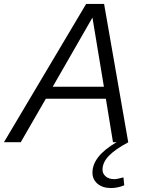

<svg xmlns="http://www.w3.org/2000/svg" viewBox="-64 -720 731 972"><path d="M-44 0Q61 -176 164 -350Q267 -524 372 -700H463Q494 -524 524 -350.5Q554 -177 585 -1L586 0Q520 35 487.5 68.5Q455 102 455 139Q455 159 471 173Q487 187 515 187Q523 187 536.5 184Q550 181 561 178Q562 188 563 198Q564 208 565 218Q551 224 533.5 228Q516 232 499 232Q455 232 429.5 210Q404 188 404 154Q404 71 526 0H508Q499 -55 490 -110Q481 -165 472 -220H168Q136 -165 104.5 -110Q73 -55 41 0ZM203 -281H462Q448 -369 433 -456Q418 -543 404 -631Q353 -543 303.5 -456Q254 -369 203 -281Z"/></svg>

Font: Rosa Sans Light
Style: Italic
Weight: 300
Italic angle: -12°
Designer: Pentagram / MCKL
Foundry: Pentagram / MCKL
Version: Version 1.005;September 16, 2019;FontCreator 11.5.0.2425 64-